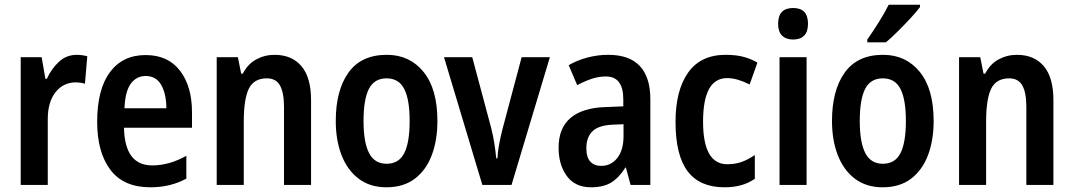

<svg xmlns="http://www.w3.org/2000/svg" viewBox="-20 -786 4562 816"><path d="M307 -553Q316 -553 327.5 -551.5Q339 -550 351 -547L341 -430Q333 -433 321.5 -434.5Q310 -436 303 -436Q249 -436 216 -394Q183 -352 183 -280V0H68V-543H157L173 -451H179Q198 -493 230 -523Q262 -553 307 -553Z M599 -552Q694 -552 745 -485.5Q796 -419 796 -309V-243H507Q510 -83 627 -83Q700 -83 772 -124V-27Q705 10 619 10Q505 10 449 -64.5Q393 -139 393 -268Q393 -406 447 -479Q501 -552 599 -552ZM599 -463Q560 -463 536 -430.5Q512 -398 509 -326H687Q687 -386 665.5 -424.5Q644 -463 599 -463Z M1147 -553Q1220 -553 1261 -505Q1302 -457 1302 -360V0H1187V-332Q1187 -392 1170 -422.5Q1153 -453 1114 -453Q1059 -453 1037.5 -409Q1016 -365 1016 -268V0H901V-543H991L1005 -473H1012Q1033 -514 1069 -533.5Q1105 -553 1147 -553Z M1839 -272Q1839 -190 1815 -126.5Q1791 -63 1743 -26.5Q1695 10 1622 10Q1553 10 1505 -26Q1457 -62 1432 -125.5Q1407 -189 1407 -272Q1407 -402 1461 -477.5Q1515 -553 1624 -553Q1721 -553 1780 -480.5Q1839 -408 1839 -272ZM1525 -272Q1525 -181 1548.5 -135.5Q1572 -90 1623 -90Q1675 -90 1698 -135Q1721 -180 1721 -272Q1721 -363 1698 -408Q1675 -453 1623 -453Q1571 -453 1548 -408.5Q1525 -364 1525 -272Z M2030 0 1867 -543H1987L2067 -244Q2076 -209 2081 -176.5Q2086 -144 2089 -113H2094Q2095 -137 2100.5 -168Q2106 -199 2115 -235L2197 -543H2317L2154 0Z M2565 -553Q2744 -553 2744 -363V0H2660L2640 -74H2638Q2611 -31 2578 -10.5Q2545 10 2492 10Q2424 10 2389 -38Q2354 -86 2354 -158Q2354 -242 2405 -285Q2456 -328 2554 -331L2629 -334V-364Q2629 -461 2555 -461Q2525 -461 2496 -451.5Q2467 -442 2433 -424L2397 -509Q2433 -530 2476.5 -541.5Q2520 -553 2565 -553ZM2581 -256Q2523 -253 2497.5 -227.5Q2472 -202 2472 -157Q2472 -117 2489 -99Q2506 -81 2535 -81Q2577 -81 2603.5 -114.5Q2630 -148 2630 -208V-258Z M3059 10Q2954 10 2902.5 -58Q2851 -126 2851 -268Q2851 -402 2904.5 -477.5Q2958 -553 3064 -553Q3109 -553 3141.5 -544Q3174 -535 3199 -520L3166 -427Q3140 -440 3116.5 -447Q3093 -454 3070 -454Q2968 -454 2968 -269Q2968 -88 3071 -88Q3105 -88 3132.5 -98Q3160 -108 3188 -127V-26Q3160 -7 3128.5 1.5Q3097 10 3059 10Z M3351 -752Q3414 -752 3414 -685Q3414 -651 3397.5 -634.5Q3381 -618 3351 -618Q3321 -618 3304 -634.5Q3287 -651 3287 -685Q3287 -752 3351 -752ZM3408 -543V0H3293V-543Z M3948 -272Q3948 -190 3924 -126.5Q3900 -63 3852 -26.5Q3804 10 3731 10Q3662 10 3614 -26Q3566 -62 3541 -125.5Q3516 -189 3516 -272Q3516 -402 3570 -477.5Q3624 -553 3733 -553Q3830 -553 3889 -480.5Q3948 -408 3948 -272ZM3634 -272Q3634 -181 3657.5 -135.5Q3681 -90 3732 -90Q3784 -90 3807 -135Q3830 -180 3830 -272Q3830 -363 3807 -408Q3784 -453 3732 -453Q3680 -453 3657 -408.5Q3634 -364 3634 -272ZM3890 -756Q3876 -737 3850.5 -709.5Q3825 -682 3796.5 -653.5Q3768 -625 3745 -606H3666V-618Q3692 -655 3716 -693.5Q3740 -732 3757 -766H3890Z M4302 -553Q4375 -553 4416 -505Q4457 -457 4457 -360V0H4342V-332Q4342 -392 4325 -422.5Q4308 -453 4269 -453Q4214 -453 4192.5 -409Q4171 -365 4171 -268V0H4056V-543H4146L4160 -473H4167Q4188 -514 4224 -533.5Q4260 -553 4302 -553Z"/></svg>

Font: Noto Sans Kannada Condensed SemiBold
Style: Regular
Weight: 600
Width: 3
Designer: Jelle Bosma - Monotype Design Team
Foundry: Monotype Imaging Inc.
Version: Version 2.005; ttfautohint (v1.8.4.7-5d5b)